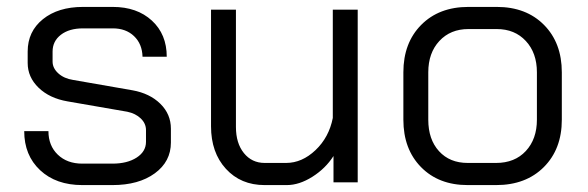

<svg xmlns="http://www.w3.org/2000/svg" viewBox="-20 -527 1700 555"><path d="M50 -148H120Q120 -106 147 -80Q174 -54 218 -54H305Q348 -54 375 -71.5Q402 -89 402 -117V-151Q402 -170 387 -184.5Q372 -199 348 -204L175 -234Q123 -243 91.5 -273.5Q60 -304 60 -345V-378Q60 -436 104 -471.5Q148 -507 220 -507H306Q376 -507 419 -467.5Q462 -428 462 -363H392Q391 -400 367.5 -422.5Q344 -445 306 -445H220Q180 -445 156 -426.5Q132 -408 132 -378V-349Q132 -330 148.5 -315Q165 -300 191 -296L363 -266Q413 -257 443.5 -227Q474 -197 474 -155V-115Q474 -60 427.5 -26Q381 8 305 8H218Q142 8 96 -35Q50 -78 50 -148Z M590 -162V-499H662V-160Q662 -113 685 -84.5Q708 -56 745 -56H807Q853 -56 892 -93Q931 -130 942 -186V-499H1014V0H944V-76Q921 -40 883 -16Q845 8 809 8H745Q676 8 633 -39Q590 -86 590 -162Z M1146 -181V-318Q1146 -403 1197.5 -455Q1249 -507 1334 -507H1416Q1501 -507 1552.5 -455Q1604 -403 1604 -318V-181Q1604 -96 1552 -44Q1500 8 1414 8H1332Q1248 8 1197 -44Q1146 -96 1146 -181ZM1414 -56Q1468 -56 1500 -90.5Q1532 -125 1532 -181V-318Q1532 -374 1500 -408.5Q1468 -443 1416 -443H1334Q1282 -443 1250 -408.5Q1218 -374 1218 -318V-181Q1218 -124 1249 -90Q1280 -56 1332 -56Z"/></svg>

Font: Bai Jamjuree
Style: Regular
Weight: 400
Designer: Katatrad Aksorn Co.,Ltd.
Foundry: Cadson Demak Co.,Ltd.
Version: Version 1.000; ttfautohint (v1.6)